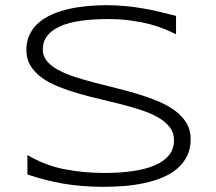

<svg xmlns="http://www.w3.org/2000/svg" viewBox="-20 -703 827 736"><path d="M654.8 -571.8Q635.7 -581.1 610.8 -591.6Q585.9 -602.1 554 -610.4Q522 -618.7 481.9 -624.3Q441.9 -629.9 393.1 -629.9Q334 -629.9 287.8 -623Q241.7 -616.2 209.7 -601.8Q177.7 -587.4 160.9 -565.4Q144 -543.5 144 -513.2Q144 -487.8 159.9 -468.8Q175.8 -449.7 202.9 -435.1Q230 -420.4 266.4 -408.4Q302.7 -396.5 343.5 -386Q384.3 -375.5 427.5 -364.7Q470.7 -354 511.5 -341.6Q552.2 -329.1 588.6 -313.7Q625 -298.3 652.1 -277.8Q679.2 -257.3 695.1 -231Q710.9 -204.6 710.9 -169.9Q710.9 -132.3 696.8 -104.2Q682.6 -76.2 658.4 -55.9Q634.3 -35.6 601.8 -22.2Q569.3 -8.8 532.5 -1Q495.6 6.8 456.3 10Q417 13.2 378.9 13.2Q291.5 13.2 220.5 0.5Q149.4 -12.2 85 -34.2V-108.9Q151.4 -69.3 225.3 -54.7Q299.3 -40 380.9 -40Q438.5 -40 487.3 -46.9Q536.1 -53.7 571.8 -68.6Q607.4 -83.5 627.2 -107.4Q647 -131.3 647 -166Q647 -193.8 631.1 -214.8Q615.2 -235.8 588.1 -251.7Q561 -267.6 524.7 -279.8Q488.3 -292 447.8 -302.5Q407.2 -313 364 -323Q320.8 -333 280.3 -344.7Q239.7 -356.4 203.4 -371.1Q167 -385.7 139.9 -405.5Q112.8 -425.3 96.9 -451.2Q81.1 -477.1 81.1 -511.2Q81.1 -544.9 93.8 -571Q106.4 -597.2 128.7 -616.2Q150.9 -635.3 180.7 -648.2Q210.4 -661.1 244.4 -668.7Q278.3 -676.3 314.9 -679.7Q351.6 -683.1 387.2 -683.1Q426.3 -683.1 461.2 -679.7Q496.1 -676.3 528.6 -670.7Q561 -665 592 -657.7Q623 -650.4 654.8 -642.1Z"/></svg>

Font: Syncopate
Style: Regular
Weight: 400
Width: 7
Version: Version 001.001